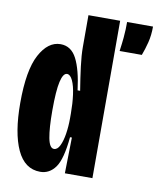

<svg xmlns="http://www.w3.org/2000/svg" viewBox="-79 -743 675 817"><g transform="rotate(10 258.0 -334.0)"><path d="M150 12Q83 12 49.5 -60.5Q16 -133 16 -262Q16 -404 52 -471Q88 -538 142 -538Q188 -538 212 -491.5Q236 -445 247 -357H258Q249 -412 243 -459.5Q237 -507 237 -543V-680H374V-249V0H255L258 -155H250Q241 -59 215.5 -23.5Q190 12 150 12ZM191 -94Q206 -94 216 -114.5Q226 -135 231 -167Q236 -199 236 -234V-255Q236 -298 231 -335.5Q226 -373 215.5 -395.5Q205 -418 191 -418Q174 -418 165 -379Q156 -340 156 -254Q156 -178 164 -136Q172 -94 191 -94ZM394 -553Q399 -589 401 -611Q403 -633 403.5 -648Q404 -663 404 -680H516Q516 -642 508 -610.5Q500 -579 490 -553Z"/></g></svg>

Font: Bricolage Grotesque 48pt Condensed Bricolage Grotesque 48pt Condensed Regular
Style: Bold
Weight: 700
Width: 3
Designer: Mathieu Triay
Foundry: Atelier Triay
Version: Version 1.000; ttfautohint (v1.8.4.7-5d5b);gftools[0.9.32]